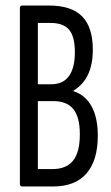

<svg xmlns="http://www.w3.org/2000/svg" viewBox="-20 -675 403 695"><path d="M61 0Q52 0 52 -9V-646Q52 -655 61 -655H157Q239 -655 277.5 -615.5Q316 -576 316 -495Q316 -442 298.5 -405Q281 -368 246 -347V-345Q289 -331 311.5 -290Q334 -249 334 -184Q334 -94 293 -47Q252 0 172 0ZM117 -63H170Q220 -63 244.5 -93.5Q269 -124 269 -189Q269 -251 245.5 -280Q222 -309 173 -309H117ZM117 -370H166Q208 -370 229.5 -399.5Q251 -429 251 -486Q251 -543 230 -567.5Q209 -592 163 -592H117Z"/></svg>

Font: Sofia Sans Extra Condensed
Style: Regular
Weight: 400
Designer: Botio Nikoltchev, Ani Petrova
Foundry: lettersoup
Version: Version 4.101